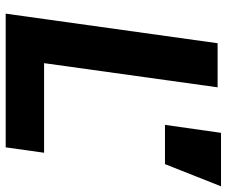

<svg xmlns="http://www.w3.org/2000/svg" viewBox="-81 -716 797 675"><g transform="rotate(90 317.5 -378.5)"><path d="M557 -560 635 -757H447L419 -560ZM498 0 517 -135H202L287 -745H132L28 0Z"/></g></svg>

Font: Plus Jakarta Sans ExtraBold
Style: Italic
Weight: 800
Italic angle: -8°
Designer: Gumpita Rahayu
Foundry: Tokotype
Version: Version 2.071;gftools[0.9.30]